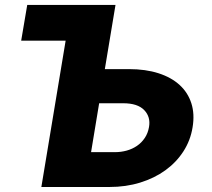

<svg xmlns="http://www.w3.org/2000/svg" viewBox="-20 -747 848 767"><path d="M88.8 -727.3H441.4L398.8 -470.9H495.4Q561.8 -470.9 613.1 -454.4Q664.4 -437.9 697.6 -407.5Q730.8 -377.1 744.5 -334.2Q758.2 -291.2 749.3 -238.3Q740.8 -185.7 712.5 -142Q684.3 -98.4 640.6 -66.8Q596.9 -35.2 540 -17.6Q483 0 416.9 0H145.2L242.2 -584.5H64.6ZM439.6 -139.2Q463.4 -139.2 486 -145.4Q508.5 -151.6 527 -164.2Q545.5 -176.8 558.2 -195.7Q571 -214.5 575.3 -239.7Q582.4 -279.8 556.1 -307.2Q529.8 -334.5 472.3 -334.5H376.1L343.8 -139.2Z"/></svg>

Font: Inter P Extra Bold
Style: Italic
Weight: 800
Italic angle: 9.39999°
Designer: Rasmus Andersson
Foundry: rsms
Version: Version 3.018;git-588b23468